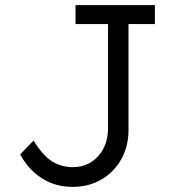

<svg xmlns="http://www.w3.org/2000/svg" viewBox="-20 -720 672 750"><path d="M263 10Q196 10 143 -24Q90 -58 59 -117L111 -171Q148 -111 184.5 -89Q221 -67 263 -67Q325 -67 363.5 -110Q402 -153 402 -219V-626H275V-700H585V-626H482V-213Q482 -149 454 -98.5Q426 -48 376.5 -19Q327 10 263 10Z"/></svg>

Font: Lexend Deca Light
Style: Regular
Weight: 300
Designer: Bonnie Shaver-Troup, Thomas Jockin
Foundry: Lexend
Version: Version 1.008; ttfautohint (v1.8.4.7-5d5b)